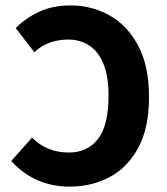

<svg xmlns="http://www.w3.org/2000/svg" viewBox="-20 -684 622 716"><path d="M239.4 12Q175.4 12 120.6 -11.7Q65.8 -35.4 21.9 -83.6L99.6 -170.9Q126 -143.7 160.2 -129.5Q194.4 -115.2 237.4 -115.2Q304.9 -115.2 344.8 -164.9Q384.7 -214.7 384.7 -328.1Q384.7 -400.7 365.4 -446.9Q346.1 -493 312.2 -514.8Q278.3 -536.5 234.8 -536.5Q198.2 -536.5 166.9 -525.4Q135.5 -514.4 108 -489.6L38.6 -579.2Q75.8 -617.1 126.6 -640.4Q177.3 -663.8 243.1 -663.8Q322.5 -663.8 389.2 -626.2Q455.8 -588.7 495.7 -513.1Q535.7 -437.5 535.7 -322.1Q535.7 -206.7 495.4 -132.6Q455.2 -58.5 388 -23.2Q320.9 12 239.4 12Z"/></svg>

Font: Source Sans 3
Style: Regular
Weight: 200
Designer: Paul D. Hunt
Foundry: Adobe
Version: Version 3.046;hotconv 1.0.118;makeotfexe 2.5.65603